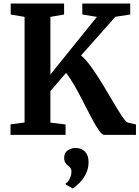

<svg xmlns="http://www.w3.org/2000/svg" viewBox="-20 -763 789 1086"><path d="M569.5 0Q557 0 538.8 -26.5Q520.5 -53 498 -95.5Q475.5 -138 451.2 -186Q427 -234 402 -277.8Q377 -321.5 353.5 -350.5L265 -248V-69.5L351 -59V0H39.5V-59.5L119 -70V-667.5L40.5 -681V-743H342.5V-681L265 -667.5V-341.5L528 -667.5L445.5 -681V-743H716.5V-681L632.5 -668L438.5 -449.5Q467.5 -424.5 499 -380.2Q530.5 -336 561.5 -284.8Q592.5 -233.5 620 -186.5Q647.5 -139.5 668.8 -107.5Q690 -75.5 701.5 -70L749 -59V0ZM481 154.5Q480.5 192.5 464.5 222.8Q448.5 253 427.5 273.5Q406.5 294 392 302.5H390.5L352.5 281.5L351 274.5Q363.5 269 373.8 248.8Q384 228.5 384 209.5Q384 193.5 377.5 186Q371 178.5 364.5 173.5Q357 168 350 157.8Q343 147.5 343 129.5Q343 107.5 354.2 95.5Q365.5 83.5 380.2 78.8Q395 74 404.5 74H407.5Q440.5 74 460.8 94.8Q481 115.5 481 154.5Z"/></svg>

Font: Merriweather
Style: Bold
Weight: 700
Designer: Eben Sorkin
Foundry: Eben Sorkin
Version: Version 2.100; ttfautohint (v1.7.19-72a1) -l 8 -r 50 -G 200 